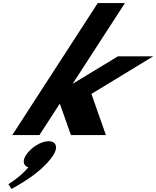

<svg xmlns="http://www.w3.org/2000/svg" viewBox="-20 -880 1018 1251"><path d="M978.3 -513H748.3L453.3 -334L794 -860H617L60 0H237L369.8 -205L442 0H670L575.6 -268ZM296.1 40C248.1 40 182.2 80 149.8 130C123.9 170 132.8 201 165 210C110.9 275 34.7 320 34.7 320L54.6 351C151.3 299 267.6 223 327.8 130C360.2 80 346.1 40 296.1 40Z"/></svg>

Font: Hussar
Style: BdWodka
Weight: 700
Foundry: Cannot Into Space Fonts
Version: Version 2.00